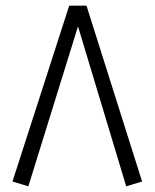

<svg xmlns="http://www.w3.org/2000/svg" viewBox="-20 -647 545 677"><path d="M425 10 255 -554 80 10 24 -7 224 -627H285L481 -7Z"/></svg>

Font: FiraGO Light
Style: Italic
Weight: 300
Italic angle: -8°
Designer: bBox Type GmbH
Foundry: bBox Type GmbH
Version: Version 1.001